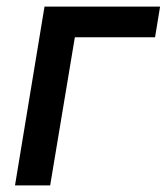

<svg xmlns="http://www.w3.org/2000/svg" viewBox="-20 -561 504 581"><path d="M464.4 -541 449.2 -448.2H206.5L131.8 0H25.4L114.7 -541Z"/></svg>

Font: Inter 17pt Medium
Style: Italic
Weight: 500
Italic angle: -9.3988°
Version: Version 4.001;git-66647c0bb